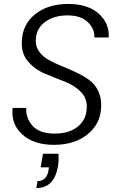

<svg xmlns="http://www.w3.org/2000/svg" viewBox="-20 -727 612 973"><path d="M198 52H276Q279 90 273 119Q254 226 164 226L170 191Q217 191 226 135L228 121H186ZM492 -176Q487 -97 422 -45Q357 7 253 7Q151 7 93 -45.5Q35 -98 44 -180H113Q110 -129 145 -89.5Q180 -50 258 -50Q327 -50 370.5 -82.5Q414 -115 419 -171Q425 -224 392 -259Q359 -294 308 -313.5Q257 -333 206 -354.5Q155 -376 120.5 -417.5Q86 -459 91 -523Q95 -605 159.5 -656Q224 -707 326 -707Q425 -707 480 -658Q535 -609 531 -537H458Q461 -580 425.5 -614.5Q390 -649 322 -649Q256 -649 211.5 -618Q167 -587 162 -534Q158 -497 175.5 -470Q193 -443 223 -425.5Q253 -408 290.5 -393Q328 -378 365.5 -360.5Q403 -343 433 -321Q463 -299 479.5 -262Q496 -225 492 -176Z"/></svg>

Font: Poppins Light
Style: Italic
Weight: 300
Italic angle: -10°
Designer: Ninad Kale (Devanagari), Jonny Pinhorn (Latin)
Foundry: Indian Type Foundry
Version: Version 3.200;PS 1.000;hotconv 16.6.54;makeotf.lib2.5.65590